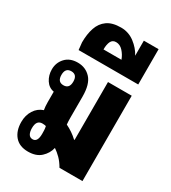

<svg xmlns="http://www.w3.org/2000/svg" viewBox="-209 -975 976 1093"><g transform="rotate(30 278.5 -428.5)"><path d="M354 0Q336 -31 316 -51Q296 -71 275 -85Q266 -46 235.5 -18Q205 10 152 10Q95 10 65 -25Q35 -60 35 -118Q35 -162 56 -195Q77 -228 113 -240Q109 -262 109 -291V-359Q75 -365 55.5 -395Q36 -425 36 -464Q36 -508 65 -539.5Q94 -571 146 -571Q198 -571 231.5 -534.5Q265 -498 265 -417V-280Q265 -267 265.5 -255.5Q266 -244 267 -234Q288 -224 308 -210.5Q328 -197 346 -180L349 -181V-561H505V0ZM138 -418Q177 -418 177 -464Q177 -510 138 -510Q99 -510 99 -464Q99 -418 138 -418ZM140 -64Q172 -64 172 -118Q172 -130 171.5 -142Q171 -154 168 -167Q158 -170 144 -170Q105 -170 105 -118Q105 -93 113.5 -78.5Q122 -64 140 -64Z M113 -635 108 -683Q108 -737 122 -778.5Q136 -820 169 -843.5Q202 -867 259 -867Q309 -867 348.5 -837Q388 -807 408 -768V-867H505V-635ZM234 -709H352Q342 -737 322 -759Q302 -781 276 -781Q253 -781 243.5 -761.5Q234 -742 234 -709Z"/></g></svg>

Font: Noto Sans Thai Looped ExtraCondensed Black
Style: Regular
Weight: 900
Width: 2
Designer: Sasikarn Vongin, Ben Mitchell
Foundry: The Fontpad Ltd
Version: Version 1.001; ttfautohint (v1.8.4.7-5d5b)